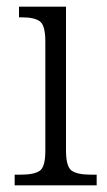

<svg xmlns="http://www.w3.org/2000/svg" viewBox="-20 -556 320 576"><path d="M24 0V-32H42Q82 -32 99 -43.5Q116 -55 116 -103V-432Q116 -480 99.5 -492Q83 -504 46 -504H37V-536H178V-105Q178 -56 195 -44Q212 -32 253 -32H270V0Z"/></svg>

Font: Noto Serif Armenian SemiCondensed Light
Style: Regular
Weight: 300
Width: 4
Designer: Monotype Design Team
Foundry: Monotype Imaging Inc.
Version: Version 2.008; ttfautohint (v1.8.4.7-5d5b)